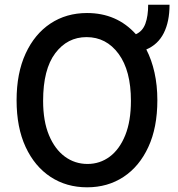

<svg xmlns="http://www.w3.org/2000/svg" viewBox="-20 -793 764 823"><path d="M654.5 -363.3Q654.5 -246.4 615.9 -163Q577.4 -79.5 509.6 -34.8Q441.8 9.9 353.3 9.9Q264.9 9.9 196.7 -34.8Q128.6 -79.5 89.8 -163Q51.1 -246.4 51.1 -363.3Q51.1 -479.4 89.7 -563.2Q128.2 -647 196.2 -692.1Q264.2 -737.2 353 -737.2Q480.8 -737.2 562.5 -646.3Q591.3 -659.1 603.2 -691.6Q615.1 -724.1 615.1 -772.7H706.7Q706.7 -700.3 682 -651.3Q657.3 -602.3 607.2 -581Q630 -536.9 642.2 -482.2Q654.5 -427.6 654.5 -363.3ZM541.2 -360.8Q541.2 -490.1 488.5 -562Q435.7 -633.9 350.9 -633.9Q268.8 -633.9 216.8 -564.8Q164.8 -495.7 164.8 -360.8Q164.8 -273.8 190 -213.4Q215.2 -153.1 258.2 -121.6Q301.1 -90.2 355.1 -90.2Q408.4 -90.2 450.5 -121.6Q492.5 -153.1 516.9 -213.4Q541.2 -273.8 541.2 -360.8Z"/></svg>

Font: Interface Medium
Style: Regular
Weight: 500
Designer: Rasmus Andersson
Foundry: rsms
Version: Version 1.8